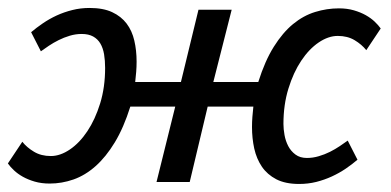

<svg xmlns="http://www.w3.org/2000/svg" viewBox="-27 -455 978 480"><path d="M411.1 -188.5H298.8Q282.2 -135.7 260 -99.1Q237.8 -62.5 211.9 -39.6Q186 -16.6 156.7 -6.3Q127.4 3.9 97.2 3.9Q76.7 3.9 59.8 -1Q43 -5.9 30 -13.2Q17.1 -20.5 7.8 -29.3Q-1.5 -38.1 -7.3 -46.4L28.8 -100.6Q40 -86.4 57.9 -75.7Q75.7 -64.9 100.1 -64.9Q123.5 -64.9 147.7 -81.3Q171.9 -97.7 191.4 -127Q210.9 -156.2 223.4 -196.5Q235.8 -236.8 235.8 -285.2Q235.8 -303.7 233.2 -319.3Q230.5 -335 223.9 -346.2Q217.3 -357.4 205.8 -363.8Q194.3 -370.1 177.2 -370.1Q162.1 -370.1 147.5 -365.7Q132.8 -361.3 119.6 -354.7Q106.4 -348.1 95.2 -340.6Q84 -333 75.2 -326.7L50.8 -374.5Q64 -385.7 80.1 -396.7Q96.2 -407.7 114.7 -416.3Q133.3 -424.8 153.8 -429.9Q174.3 -435.1 196.8 -435.1Q231 -435.1 253.4 -424.6Q275.9 -414.1 289.6 -396Q303.2 -377.9 308.8 -353.5Q314.5 -329.1 314.5 -300.8Q314.5 -288.1 313.5 -275.4Q312.5 -262.7 311 -250H425.3L469.2 -430.7H552.2L506.3 -250H618.7Q635.3 -302.7 657.5 -338.1Q679.7 -373.5 705.6 -394.8Q731.4 -416 760.7 -425Q790 -434.1 820.3 -434.1Q840.8 -434.1 857.7 -429.2Q874.5 -424.3 887.5 -417Q900.4 -409.7 909.7 -400.9Q918.9 -392.1 924.8 -383.8L888.7 -329.6Q877.4 -343.8 859.6 -354.5Q841.8 -365.2 817.4 -365.2Q793.9 -365.2 769.8 -348.9Q745.6 -332.5 726.1 -303.2Q706.5 -273.9 694.1 -233.6Q681.6 -193.4 681.6 -145Q681.6 -132.3 684.3 -117.4Q687 -102.5 693.6 -89.8Q700.2 -77.1 711.7 -68.6Q723.1 -60.1 740.2 -60.1Q755.4 -60.1 770 -64.5Q784.7 -68.8 797.9 -75.4Q811 -82 822.3 -89.6Q833.5 -97.2 842.3 -103.5L866.7 -55.7Q853.5 -44.4 837.4 -33.4Q821.3 -22.5 802.7 -13.9Q784.2 -5.4 763.7 -0.2Q743.2 4.9 720.7 4.9Q686.5 4.9 663.8 -6.8Q641.1 -18.6 627.7 -38.3Q614.3 -58.1 608.6 -83.7Q603 -109.4 603 -137.7Q603 -150.4 604 -163.1Q605 -175.8 606.4 -188.5H492.2L447.3 0H364.3Z"/></svg>

Font: PT Astra Sans
Style: Italic
Weight: 400
Italic angle: -16°
Designer: A.Korolkova, I. Chaeva
Foundry: ParaType Ltd
Version: Version 1.001; ttfautohint (v1.6)